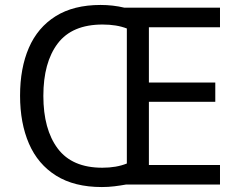

<svg xmlns="http://www.w3.org/2000/svg" viewBox="-20 -745 968 775"><path d="M386 -725Q436 -725 482 -714H868V-635H581V-412H849V-334H581V-79H868V0H488Q466 4 441.5 7Q417 10 391 10Q280 10 206.5 -36Q133 -82 97 -165Q61 -248 61 -359Q61 -470 96.5 -552Q132 -634 204.5 -679.5Q277 -725 386 -725ZM394 -646Q271 -646 213 -569.5Q155 -493 155 -358Q155 -223 213 -145.5Q271 -68 393 -68Q450 -68 492 -85V-630Q451 -646 394 -646Z"/></svg>

Font: Noto Sans Deseret
Style: Regular
Weight: 400
Designer: Monotype Design Team
Foundry: Monotype Imaging Inc.
Version: Version 2.001; ttfautohint (v1.8.4.7-5d5b)